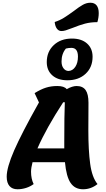

<svg xmlns="http://www.w3.org/2000/svg" viewBox="-20 -1357 778 1404"><path d="M626 -405Q626 -257 639.5 -158.5Q653 -60 693 -11Q646 27 587 27Q528 27 496.5 -19Q465 -65 455 -171H218Q207 -129 207 -102Q207 -49 226 -11Q202 7 171 17Q140 27 108 27Q70 27 49.5 3.5Q29 -20 29 -65Q29 -132 83.5 -257Q138 -382 265 -608L233 -676Q278 -704 316 -716Q354 -728 399 -728Q450 -728 468 -705Q509 -728 540 -728Q585 -728 606 -698.5Q627 -669 627 -605ZM450 -272V-319Q450 -517 454 -609H442Q318 -419 254 -272ZM322 -903Q322 -979 373 -1027Q424 -1075 506 -1075Q576 -1075 616.5 -1039Q657 -1003 657 -942Q657 -865 606 -817.5Q555 -770 473 -770Q403 -770 362.5 -806Q322 -842 322 -903ZM550 -943Q550 -1007 502 -1007Q483 -1007 462 -1002Q430 -964 430 -907Q430 -877 444 -858Q458 -839 480 -838Q511 -839 530.5 -868Q550 -897 550 -943ZM380 -1196Q417 -1208 447.5 -1227Q478 -1246 519 -1276Q559 -1307 586 -1322Q613 -1337 641 -1337Q671 -1337 686.5 -1317.5Q702 -1298 702 -1261Q702 -1228 692 -1195Q642 -1195 601 -1184Q560 -1173 511 -1153Q477 -1140 460.5 -1135Q444 -1130 429 -1130Q409 -1130 396 -1147.5Q383 -1165 380 -1196Z"/></svg>

Font: Lemonada SemiBold
Style: Regular
Weight: 600
Designer: Mohamed Gaber (Arabic) Eduardo Tunni (Latin)
Foundry: Kief Type Foundry
Version: Version 3.006